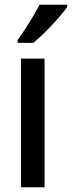

<svg xmlns="http://www.w3.org/2000/svg" viewBox="-20 -786 302 806"><path d="M262 -757V-766H146C123 -721 89 -667 54 -618V-606H120C165 -643 235 -717 262 -757ZM167 0V-540H68V0Z"/></svg>

Font: Noto Sans Myanmar UI Condensed Medium
Style: Regular
Weight: 500
Width: 3
Designer: Monotype Design Team
Foundry: Monotype Imaging Inc.
Version: Version 2.103